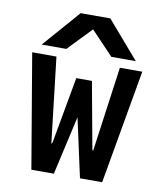

<svg xmlns="http://www.w3.org/2000/svg" viewBox="-86 -842 771 912"><g transform="rotate(10 300.0 -386.5)"><path d="M34.5 -550H151.5L199.5 -137.5L204.5 -146L262 -465.5H337.5L396 -146L400.5 -137.5L457.5 -550H565.5L469 0H362L300 -283.5L236 0H127.5ZM229 -773H372L526.5 -594H408.5L300.5 -707.5L191.5 -594H72.5Z"/></g></svg>

Font: JuliaMono SemiBold
Style: Regular
Weight: 600
Monospace: yes
Designer: cormullion
Foundry: corm
Version: Version 0.055; ttfautohint (v1.8.4)